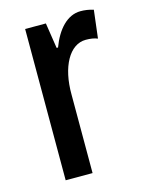

<svg xmlns="http://www.w3.org/2000/svg" viewBox="-90 -606 498 662"><g transform="rotate(-15 158.5 -275.0)"><path d="M262 -550C214 -550 177 -508 155 -449H150L136 -540H62V0H158V-280C157 -379 196 -450 254 -450C270 -450 284 -448 296 -443L308 -543C291 -548 277 -550 262 -550Z"/></g></svg>

Font: Noto Sans Hebrew ExtraCondensed Medium
Style: Regular
Weight: 500
Width: 2
Designer: Monotype Design Team
Foundry: Monotype Imaging Inc.
Version: Version 2.004